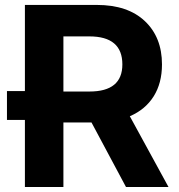

<svg xmlns="http://www.w3.org/2000/svg" viewBox="-20 -747 716 767"><path d="M79.5 0V-267.8H7.8V-383.2H79.5V-727.3H366.5Q490.4 -727.3 558.8 -662.6Q627.1 -598 627.1 -489.7Q627.1 -415.1 593.9 -362.2Q560.7 -309.3 498.6 -282.7L653.1 0H483.3L345.5 -257.8H233.3V0ZM233.3 -381.4H337.7Q468.8 -381.4 468.8 -489.7Q468.8 -601.6 337 -601.6H233.3Z"/></svg>

Font: Inter Zeller
Style: Bold
Weight: 700
Designer: Rasmus Andersson; Joe Bland
Foundry: zeller
Version: Version 3.015;git-dec3a8cb1